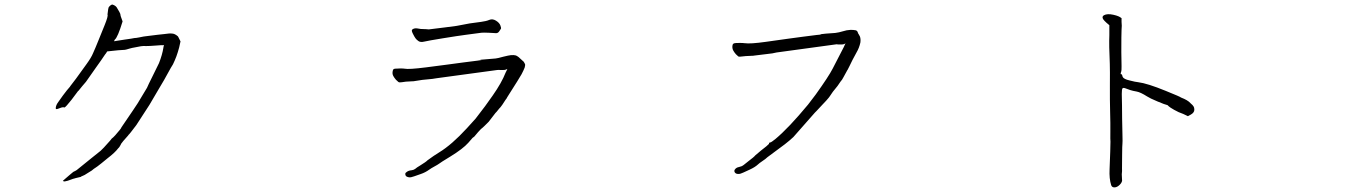

<svg xmlns="http://www.w3.org/2000/svg" viewBox="-20 -772 6040 845"><path d="M580.1 -221.7Q548.8 -179.7 544.9 -177.7V-176.8Q516.6 -145.5 512.7 -138.7Q510.7 -131.8 507.8 -129.9V-128.9Q503.9 -122.1 500 -119.1Q486.3 -100.6 453.1 -75.2Q438.5 -62.5 426.8 -53.7Q415 -44.9 409.2 -40Q403.3 -35.2 402.3 -35.2Q392.6 -29.3 383.8 -21.5L352.5 -2Q348.6 0 341.8 2.9H340.8Q335 7.8 330.1 7.8Q319.3 9.8 313.5 11.7Q305.7 14.6 303.7 14.6H302.7Q301.8 14.6 278.3 23.4Q262.7 28.3 258.8 25.4Q257.8 24.4 256.8 23.4Q258.8 22.5 261.2 20Q263.7 17.6 263.7 17.6Q266.6 15.6 285.2 -1Q300.8 -13.7 302.7 -15.6Q311.5 -19.5 317.4 -23.4L383.8 -77.1Q418.9 -105.5 422.9 -108.4Q429.7 -114.3 437.5 -123Q462.9 -151.4 463.9 -152.3Q469.7 -160.2 471.7 -162.1Q477.5 -166 487.3 -176.8Q513.7 -207 513.7 -210Q513.7 -210.9 514.6 -211.9Q578.1 -304.7 585.9 -317.4L627 -385.7Q631.8 -397.5 651.4 -436.5Q678.7 -491.2 679.7 -494.1Q694.3 -531.2 699.2 -562.5Q699.2 -566.4 701.2 -570.3L702.1 -573.2H698.2Q694.3 -573.2 689.5 -573.2Q685.5 -573.2 663.1 -571.3Q637.7 -569.3 623 -569.3Q611.3 -570.3 599.6 -568.4Q585.9 -565.4 574.2 -563.5Q561.5 -561.5 551.8 -558.6Q532.2 -552.7 529.3 -552.7Q514.6 -551.8 500 -550.8L453.1 -545.9H452.1L451.2 -544.9Q446.3 -536.1 442.4 -532.2Q427.7 -509.8 402.3 -474.6Q361.3 -417 358.4 -412.1Q352.5 -405.3 341.3 -392.1Q330.1 -378.9 325.2 -372.1H324.2Q320.3 -366.2 294.9 -333Q269.5 -300.8 263.7 -298.8Q257.8 -301.8 245.1 -296.9Q231.4 -291 227.5 -292Q224.6 -292 225.6 -299.8Q227.5 -311.5 237.3 -324.2Q252.9 -345.7 256.8 -351.6Q276.4 -377.9 288.1 -390.6Q288.1 -390.6 289.1 -392.6L314.5 -425.8L360.4 -489.3Q381.8 -518.6 389.6 -538.1Q389.6 -538.1 389.6 -539.1V-538.1Q399.4 -559.6 413.1 -593.8Q434.6 -646.5 440.4 -661.1Q457 -702.1 453.1 -708Q453.1 -711.9 456.1 -731.4Q457 -737.3 458 -739.3Q460.9 -744.1 465.8 -748Q472.7 -752.9 474.6 -752Q487.3 -748 493.2 -740.2Q508.8 -714.8 509.8 -710Q508.8 -705.1 519.5 -677.7Q498 -607.4 485.4 -597.7Q483.4 -595.7 483.4 -593.8L482.4 -590.8H485.4L490.2 -591.8L528.3 -597.7Q563.5 -602.5 571.3 -604.5Q578.1 -604.5 592.8 -607.4Q616.2 -612.3 620.1 -612.3Q667 -618.2 674.8 -619.1Q680.7 -620.1 703.1 -622.1Q725.6 -626 740.2 -624Q750 -623 762.7 -612.3Q763.7 -611.3 764.6 -609.4L774.4 -589.8Q771.5 -575.2 768.6 -563.5Q765.6 -551.8 762.7 -543Q756.8 -523.4 749 -505.9Q742.2 -488.3 731.4 -472.7Q712.9 -440.4 711.9 -437.5Q710 -432.6 676.8 -377Q638.7 -312.5 637.7 -310.5Q627.9 -295.9 608.9 -266.1Q589.8 -236.3 580.1 -221.7Z M2098.6 -627.9Q2069.3 -624 2032.2 -619.1Q1995.1 -614.3 1929.2 -603.5Q1863.3 -592.8 1847.2 -588.9Q1831.1 -585 1822.3 -590.8Q1813.5 -596.7 1808.6 -603.5Q1803.7 -610.4 1796.9 -624Q1790 -637.7 1793.9 -641.6Q1797.9 -645.5 1805.2 -647Q1812.5 -648.4 1832 -644.5Q1862.3 -643.6 1867.2 -642.6Q1879.9 -643.6 1938.5 -651.4Q1983.4 -657.2 1990.2 -658.2Q2016.6 -663.1 2046.9 -668.9Q2075.2 -672.9 2097.7 -675.8Q2120.1 -678.7 2133.8 -684.6Q2147.5 -690.4 2162.6 -681.2Q2177.7 -671.9 2182.1 -660.2Q2186.5 -648.4 2184.6 -645.5Q2182.6 -642.6 2177.2 -634.3Q2171.9 -626 2163.1 -626Q2154.3 -626 2146.5 -627Q2130.9 -627.9 2129.9 -627.9Q2106.4 -628.9 2098.6 -627.9ZM2255.9 -413.1Q2235.4 -380.9 2220.7 -357.4Q2210.9 -341.8 2210.9 -341.8V-340.8Q2208 -337.9 2190.4 -310.5Q2180.7 -296.9 2177.7 -294.9L2176.8 -293.9Q2163.1 -276.4 2160.2 -274.4Q2160.2 -274.4 2130.9 -236.3Q2128.9 -234.4 2113.3 -218.8Q2104.5 -210 2096.7 -204.1Q2085.9 -193.4 2067.4 -170.9Q2064.5 -168 2059.6 -165L2041 -143.6Q2017.6 -117.2 1961.9 -83Q1917 -55.7 1914.1 -52.7Q1906.2 -46.9 1891.6 -39.1Q1877 -31.2 1869.1 -25.4Q1851.6 -12.7 1831.1 -5.9Q1795.9 6.8 1790 7.8Q1780.3 9.8 1771.5 5.9Q1763.7 2.9 1763.7 -6.8Q1763.7 -11.7 1770.5 -15.6Q1778.3 -21.5 1790 -22.5Q1799.8 -23.4 1806.6 -28.3Q1814.5 -35.2 1828.1 -43Q1856.4 -60.5 1861.3 -66.4Q1864.3 -69.3 1888.7 -85.9Q1900.4 -93.8 1913.1 -101.6Q1967.8 -134.8 2034.2 -207L2073.2 -250Q2119.1 -308.6 2148.4 -351.6Q2187.5 -407.2 2205.1 -452.1Q2207 -457 2210 -461.9L2212.9 -468.8L2207 -465.8Q2203.1 -463.9 2193.4 -463.9Q2182.6 -463.9 2181.6 -463.9Q2175.8 -464.8 2168 -463.9L1901.4 -427.7Q1884.8 -424.8 1882.8 -424.8Q1834 -420.9 1803.7 -415Q1800.8 -414.1 1792 -414.1Q1761.7 -413.1 1749 -410.2Q1738.3 -408.2 1733.4 -411.1Q1729.5 -414.1 1722.7 -420.9Q1715.8 -428.7 1710.9 -437.5Q1705.1 -448.2 1709 -461.9Q1710 -468.8 1718.8 -469.7Q1719.7 -469.7 1741.2 -470.7Q1755.9 -470.7 1760.7 -469.7Q1778.3 -465.8 1855.5 -475.6Q1924.8 -484.4 1953.1 -488.3Q1981.4 -492.2 2018.6 -497.1Q2055.7 -502 2080.1 -504.9L2099.6 -507.8L2091.8 -508.8Q2142.6 -513.7 2161.1 -514.6Q2170.9 -515.6 2195.3 -522.5Q2218.8 -528.3 2228.5 -529.3Q2241.2 -530.3 2249 -528.3Q2253.9 -527.3 2262.7 -520.5Q2266.6 -517.6 2274.4 -509.8Q2280.3 -503.9 2285.2 -500Q2290 -492.2 2291 -489.3Q2292 -485.4 2289.1 -474.6Q2288.1 -470.7 2283.2 -460.9Q2278.3 -451.2 2275.4 -445.3Q2272.5 -440.4 2255.9 -413.1Z M3218.8 -533.2Q3211.9 -541 3207 -549.8Q3201.2 -560.5 3204.1 -574.2Q3206.1 -581.1 3213.9 -582Q3215.8 -583 3237.3 -583Q3251 -583 3255.9 -582H3256.8Q3281.2 -578.1 3350.6 -587.9Q3419.9 -597.7 3448.2 -601.6Q3476.6 -605.5 3513.7 -610.4Q3550.8 -615.2 3575.2 -618.2L3595.7 -620.1L3587.9 -621.1Q3608.4 -624 3656.2 -627Q3671.9 -628.9 3691.4 -634.8Q3705.1 -639.6 3723.6 -640.6Q3736.3 -640.6 3746.1 -638.7Q3752.9 -636.7 3754.9 -629.9Q3757.8 -624 3757.8 -622.1H3758.8Q3763.7 -614.3 3764.6 -611.3Q3768.6 -600.6 3766.6 -585Q3761.7 -561.5 3749 -540Q3730.5 -506.8 3718.8 -481.4Q3711.9 -467.8 3710.9 -465.8V-464.8H3710Q3708 -460 3692.4 -432.6Q3684.6 -418 3681.6 -416V-415H3680.7Q3668.9 -397.5 3666 -393.6Q3656.2 -380.9 3645.5 -368.2Q3632.8 -350.6 3631.8 -348.1Q3630.9 -345.7 3616.2 -329.1Q3613.3 -326.2 3600.1 -312Q3586.9 -297.9 3573.2 -283.2Q3570.3 -280.3 3566.4 -276.4Q3491.2 -190.4 3471.7 -168.9Q3455.1 -153.3 3433.6 -136.7Q3360.4 -83 3357.4 -80.1Q3349.6 -72.3 3335.9 -63.5Q3321.3 -53.7 3315.4 -47.9Q3302.7 -36.1 3279.3 -25.4Q3244.1 -8.8 3239.3 -7.8Q3229.5 -4.9 3220.7 -7.8Q3211.9 -11.7 3211.9 -20.5Q3211.9 -24.4 3217.8 -30.3Q3224.6 -36.1 3236.3 -38.1Q3246.1 -40 3252.9 -45.9Q3260.7 -51.8 3272.5 -61.5Q3299.8 -82 3303.7 -87.9Q3306.6 -90.8 3329.1 -109.4Q3340.8 -118.2 3352.5 -127.9Q3363.3 -137.7 3364.3 -138.7V-139.6Q3364.3 -145.5 3372.1 -145.5Q3375 -146.5 3392.6 -160.2Q3451.2 -209 3536.1 -311.5L3570.3 -356.4Q3627 -435.5 3644.5 -469.7Q3653.3 -486.3 3693.4 -564.5Q3695.3 -569.3 3698.2 -575.2L3701.2 -581.1L3695.3 -578.1Q3691.4 -576.2 3681.6 -576.2Q3670.9 -576.2 3669.9 -576.2H3668.9Q3663.1 -578.1 3655.3 -576.2L3397.5 -541Q3380.9 -538.1 3378.9 -537.1Q3302.7 -528.3 3298.8 -527.3Q3296.9 -526.4 3288.1 -526.4Q3257.8 -525.4 3245.1 -523.4Q3233.4 -521.5 3229.5 -523.4Q3225.6 -526.4 3218.8 -533.2ZM3218.8 -533.2ZM3245.1 -523.4ZM3272.5 -61.5ZM3252.9 -45.9ZM3723.6 -640.6ZM3691.4 -634.8Z M4916 -691.4Q4916 -686.5 4916 -675.8Q4918 -659.2 4916 -640.6Q4915 -622.1 4915 -542Q4917 -461.9 4915 -459Q4912.1 -450.2 4912.1 -447.3Q4912.1 -445.3 4914.1 -445.3Q4915 -446.3 4916.5 -444.8Q4918 -443.4 4919.4 -439Q4920.9 -434.6 4920.9 -433.6Q4925.8 -423.8 4951.2 -418Q4977.5 -411.1 4989.3 -410.2Q5029.3 -405.3 5110.4 -372.1Q5175.8 -345.7 5177.7 -342.8Q5208 -331.1 5218.8 -318.4Q5230.5 -308.6 5233.4 -302.7Q5236.3 -297.9 5236.3 -289.1Q5236.3 -276.4 5220.7 -267.6L5208 -260.7L5187.5 -270.5Q5167 -277.3 5147.5 -288.6Q5127.9 -299.8 5123 -304.7Q5119.1 -309.6 5117.2 -309.6Q5107.4 -311.5 5073.7 -325.7Q5040 -339.8 5028.3 -347.7Q4999 -366.2 4982.4 -369.1Q4964.8 -372.1 4953.1 -376Q4941.4 -379.9 4931.6 -383.8Q4922.9 -386.7 4919.9 -382.8Q4917 -377.9 4917 -358.4Q4918 -336.9 4918 -309.1Q4918 -281.2 4918.5 -250Q4918.9 -218.8 4919.9 -181.6Q4920.9 -144.5 4919.9 -139.6Q4918.9 -134.8 4918.5 -89.4Q4918 -43.9 4918 -32.2Q4918.9 -19.5 4917 -4.9Q4917 8.8 4918 16.6Q4920.9 28.3 4908.2 41Q4896.5 52.7 4884.8 52.7Q4873 52.7 4870.1 42Q4861.3 14.6 4863.3 -27.3Q4865.2 -68.4 4866.2 -105Q4867.2 -141.6 4867.2 -148.4Q4866.2 -156.2 4866.7 -191.9Q4867.2 -227.5 4865.7 -279.3Q4864.3 -331.1 4864.7 -396Q4865.2 -460.9 4864.3 -491.2Q4860.4 -572.3 4862.3 -617.2V-661.1L4849.6 -671.9Q4839.8 -680.7 4835 -687.5Q4828.1 -699.2 4838.9 -705.1Q4853.5 -712.9 4879.9 -707Q4906.2 -701.2 4915 -692.4L4916 -693.4Z"/></svg>

Font: ToneOZ-YinPZ-Tsuipita-TC
Style: Regular
Weight: 400
Designer: ÂÆ£ÂøóÂáåJeffrey Xuan(jeffreyx@gmail.com, ToneOZ.com) ÈòøÂù§(cjkFonts)
Foundry: ToneOZ
Version: Version 0.24071